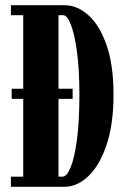

<svg xmlns="http://www.w3.org/2000/svg" viewBox="-20 -720 508 740"><path d="M25 -339V-378H260V-339ZM22 0V-39H69.5V-661.5H22V-700H228Q278 -700 321.2 -661Q364.5 -622 391 -545.5Q417.5 -469 417.5 -355.5Q417.5 -241 390.8 -161.8Q364 -82.5 320.8 -41.2Q277.5 0 228 0ZM205.5 -39H221Q237.5 -39 252.2 -74.8Q267 -110.5 276.5 -181.2Q286 -252 286 -355.5Q286 -451 276.8 -519.5Q267.5 -588 253.2 -624.8Q239 -661.5 223.5 -661.5H205.5Z"/></svg>

Font: Imbue Thin 10pt ExtraBold
Style: Regular
Weight: 800
Version: Version 1.102